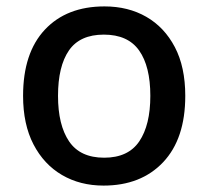

<svg xmlns="http://www.w3.org/2000/svg" viewBox="-20 -569 649 599"><path d="M558 -270Q558 -136 489 -63Q420 10 303 10Q230 10 173.5 -23Q117 -56 84.5 -118.5Q52 -181 52 -270Q52 -404 120 -476.5Q188 -549 306 -549Q380 -549 436.5 -516.5Q493 -484 525.5 -422Q558 -360 558 -270ZM161 -270Q161 -179 195.5 -128Q230 -77 305 -77Q380 -77 414.5 -128Q449 -179 449 -270Q449 -362 414 -411.5Q379 -461 304 -461Q229 -461 195 -411.5Q161 -362 161 -270Z"/></svg>

Font: Noto Sans Tamil Medium
Style: Regular
Weight: 500
Designer: Jelle Bosma - Monotype Design Team
Foundry: Monotype Imaging Inc.
Version: Version 2.004; ttfautohint (v1.8.4.7-5d5b)